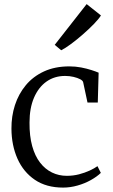

<svg xmlns="http://www.w3.org/2000/svg" viewBox="-20 -882 536 914"><path d="M280.5 11Q200.5 11 146 -26Q91.5 -63 63.2 -126.5Q35 -190 34.5 -269Q34 -328.5 51.2 -381.8Q68.5 -435 103 -476.5Q137.5 -518 189.5 -542Q241.5 -566 310.5 -566Q339.5 -566 366.5 -560.8Q393.5 -555.5 415.2 -548.5Q437 -541.5 449.5 -536L445.5 -394H396.5L376 -490Q374.5 -498 361.8 -504.8Q349 -511.5 330 -516Q311 -520.5 290 -520.5Q239.5 -520.5 201.5 -493.8Q163.5 -467 142 -417.2Q120.5 -367.5 120.5 -298.5Q120 -234.5 133.2 -186.8Q146.5 -139 170.8 -107.8Q195 -76.5 227.5 -60.8Q260 -45 298 -45Q328.5 -45 356.2 -52.2Q384 -59.5 406.8 -70Q429.5 -80.5 444 -91L460 -59Q441.5 -41 412.5 -24.8Q383.5 -8.5 349 1.2Q314.5 11 280.5 11ZM271 -643 240.5 -668.5 392.5 -862.5 460.5 -808.5Q450.5 -792 427 -767.8Q403.5 -743.5 374.2 -718Q345 -692.5 317.5 -672.2Q290 -652 272 -643Z"/></svg>

Font: Merriweather 28pt Light
Style: Regular
Weight: 300
Version: Version 2.100